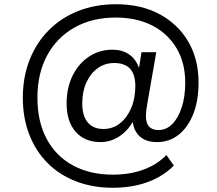

<svg xmlns="http://www.w3.org/2000/svg" viewBox="-20 -734 1028 908"><path d="M514 154Q419 154 340.5 124Q262 94 205.5 37.5Q149 -19 118.5 -97.5Q88 -176 88 -272Q88 -370 120 -451Q152 -532 210.5 -591Q269 -650 350 -682Q431 -714 528 -714Q647 -714 734.5 -667Q822 -620 870.5 -537Q919 -454 919 -343Q919 -258 894 -195Q869 -132 825 -97Q781 -62 723 -62Q671 -62 642 -88Q613 -114 608 -157L607 -156Q581 -112 541 -87Q501 -62 456 -62Q381 -62 338 -110.5Q295 -159 295 -245Q295 -318 323 -375.5Q351 -433 400.5 -466Q450 -499 512 -499Q558 -499 590 -477Q622 -455 636 -416H638L649 -487H719L677 -246Q673 -222 671.5 -209.5Q670 -197 670 -187Q670 -152 685 -135.5Q700 -119 729 -119Q767 -119 795 -147.5Q823 -176 839.5 -226.5Q856 -277 856 -343Q856 -437 815 -506Q774 -575 700.5 -613Q627 -651 527 -651Q416 -651 332.5 -604Q249 -557 203 -472Q157 -387 157 -272Q157 -159 200.5 -77.5Q244 4 324.5 48Q405 92 514 92Q594 92 659 68Q724 44 767 -1L802 49Q770 82 725.5 106Q681 130 627.5 142Q574 154 514 154ZM469 -124Q513 -124 546.5 -150Q580 -176 600 -222Q620 -268 620 -327Q620 -382 595 -409Q570 -436 520 -436Q476 -436 442 -411.5Q408 -387 388.5 -344Q369 -301 369 -245Q369 -186 395 -155Q421 -124 469 -124Z"/></svg>

Font: Nunito Sans 7pt
Style: Italic
Weight: 400
Italic angle: -9°
Designer: Vernon Adams
Foundry: Vernon Adams
Version: Version 3.101;gftools[0.9.27]